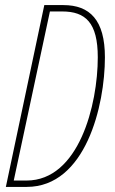

<svg xmlns="http://www.w3.org/2000/svg" viewBox="-20 -734 451 754"><path d="M3 0H85C316 0 392 -319 392 -509C392 -655 333 -714 229 -714H154ZM84 -25H34L176 -689H224C316 -689 364 -645 364 -509C364 -323 290 -25 84 -25Z"/></svg>

Font: Noto Sans ExtraCondensed Thin
Style: Italic
Weight: 100
Width: 2
Italic angle: -12°
Designer: Monotype Design Team
Foundry: Monotype Imaging Inc.
Version: Version 2.013